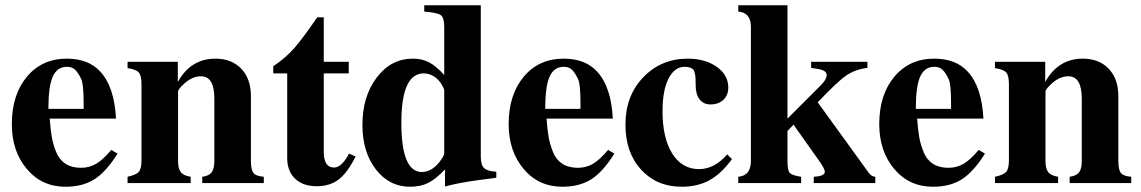

<svg xmlns="http://www.w3.org/2000/svg" viewBox="-20 -696 4338 730"><path d="M403 -126 427 -112Q383 -42 338.5 -14Q294 14 229 14Q139 14 82 -53.5Q25 -121 25 -224Q25 -336 82.5 -404.5Q140 -473 234 -473Q317 -473 362 -423Q415 -365 421 -245H169Q172 -203 177 -174.5Q182 -146 194 -117Q206 -88 229.5 -73Q253 -58 288 -58Q320 -58 346 -73.5Q372 -89 403 -126ZM298 -282V-303Q298 -376 289 -395Q277 -420 265.5 -431Q254 -442 234 -442Q198 -442 181 -405.5Q164 -369 164 -282Z M983 0H749V-24Q774 -27 784.5 -40.5Q795 -54 795 -84V-321Q795 -406 744 -406Q708 -406 674 -372Q657 -355 657 -348V-84Q657 -55 667.5 -41.5Q678 -28 705 -24V0H465V-24Q498 -31 508 -43Q518 -55 518 -87V-376Q518 -408 508 -420Q498 -432 465 -437V-461H656V-386H657Q706 -473 799 -473Q861 -473 897.5 -434.5Q934 -396 934 -331V-84Q934 -50 944 -38Q954 -26 983 -24Z M1307 -112 1332 -101Q1301 -39 1267.5 -13.5Q1234 12 1184 12Q1132 12 1102 -16.5Q1072 -45 1072 -95V-417H1019V-444Q1068 -477 1101 -515.5Q1134 -554 1186 -630H1211V-461H1306V-417H1211V-119Q1211 -59 1250 -59Q1279 -59 1307 -112Z M1867 -20 1805 -12Q1723 -1 1672 13V-52Q1637 -15 1608 -0.5Q1579 14 1539 14Q1460 14 1409 -52Q1358 -118 1358 -221Q1358 -330 1412.5 -401.5Q1467 -473 1550 -473Q1584 -473 1610.5 -459.5Q1637 -446 1669 -411V-594Q1669 -629 1656 -638.5Q1643 -648 1593 -652V-676H1808V-101Q1808 -69 1820.5 -57Q1833 -45 1867 -43ZM1669 -112V-355Q1658 -384 1637 -400.5Q1616 -417 1591 -417Q1506 -417 1506 -229Q1506 -42 1584 -42Q1620 -42 1650 -79Q1669 -104 1669 -112Z M2292 -126 2316 -112Q2272 -42 2227.5 -14Q2183 14 2118 14Q2028 14 1971 -53.5Q1914 -121 1914 -224Q1914 -336 1971.5 -404.5Q2029 -473 2123 -473Q2206 -473 2251 -423Q2304 -365 2310 -245H2058Q2061 -203 2066 -174.5Q2071 -146 2083 -117Q2095 -88 2118.5 -73Q2142 -58 2177 -58Q2209 -58 2235 -73.5Q2261 -89 2292 -126ZM2187 -282V-303Q2187 -376 2178 -395Q2166 -420 2154.5 -431Q2143 -442 2123 -442Q2087 -442 2070 -405.5Q2053 -369 2053 -282Z M2745 -109 2763 -91Q2722 -35 2677 -10.5Q2632 14 2572 14Q2477 14 2417.5 -51Q2358 -116 2358 -222Q2358 -332 2426 -402.5Q2494 -473 2595 -473Q2661 -473 2705 -442Q2749 -411 2749 -363Q2749 -334 2730.5 -316.5Q2712 -299 2681 -299Q2655 -299 2640 -318Q2625 -337 2625 -372Q2625 -390 2624.5 -398Q2624 -406 2622 -416.5Q2620 -427 2616 -431.5Q2612 -436 2603.5 -439Q2595 -442 2583 -442Q2545 -442 2522 -397.5Q2499 -353 2499 -273Q2499 -171 2536 -112Q2573 -53 2638 -53Q2696 -53 2745 -109Z M3308 0H3074V-24Q3116 -26 3116 -43Q3116 -55 3092 -88L2997 -222L2974 -198V-84Q2974 -49 2982.5 -39Q2991 -29 3026 -24V0H2787V-24Q2835 -28 2835 -84V-594Q2835 -648 2787 -652V-676H2974V-245L3102 -373Q3123 -394 3123 -411Q3123 -429 3088 -434L3064 -438V-461H3278V-438Q3231 -432 3197.5 -409Q3164 -386 3089 -307L3283 -39Q3294 -24 3308 -24Z M3701 -126 3725 -112Q3681 -42 3636.5 -14Q3592 14 3527 14Q3437 14 3380 -53.5Q3323 -121 3323 -224Q3323 -336 3380.5 -404.5Q3438 -473 3532 -473Q3615 -473 3660 -423Q3713 -365 3719 -245H3467Q3470 -203 3475 -174.5Q3480 -146 3492 -117Q3504 -88 3527.5 -73Q3551 -58 3586 -58Q3618 -58 3644 -73.5Q3670 -89 3701 -126ZM3596 -282V-303Q3596 -376 3587 -395Q3575 -420 3563.5 -431Q3552 -442 3532 -442Q3496 -442 3479 -405.5Q3462 -369 3462 -282Z M4281 0H4047V-24Q4072 -27 4082.5 -40.5Q4093 -54 4093 -84V-321Q4093 -406 4042 -406Q4006 -406 3972 -372Q3955 -355 3955 -348V-84Q3955 -55 3965.5 -41.5Q3976 -28 4003 -24V0H3763V-24Q3796 -31 3806 -43Q3816 -55 3816 -87V-376Q3816 -408 3806 -420Q3796 -432 3763 -437V-461H3954V-386H3955Q4004 -473 4097 -473Q4159 -473 4195.5 -434.5Q4232 -396 4232 -331V-84Q4232 -50 4242 -38Q4252 -26 4281 -24Z"/></svg>

Font: STIX MathJax Main
Style: Bold
Weight: 700
Designer: MicroPress Inc., with final additions and corrections provided by Coen Hoffman, Elsevier (retired)
Version: Version 1.1.1